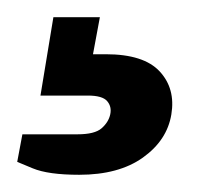

<svg xmlns="http://www.w3.org/2000/svg" viewBox="-27 -35 257 223"><path d="M65 168Q29 168 11 160.5Q-7 153 -7 153L-1 121H63Q83 121 91 114Q99 107 101 98Q103 89 97.5 82.5Q92 76 75 76H20L35 -15H89L81 28H96Q140 28 158.5 48Q177 68 172 98Q167 128 139 148Q111 168 65 168Z"/></svg>

Font: Cuprum SemiBold
Style: Italic
Weight: 600
Italic angle: -10°
Version: Version 3.000